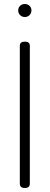

<svg xmlns="http://www.w3.org/2000/svg" viewBox="-20 -939 248 959"><path d="M79 -22V-710Q79 -731 104 -731Q129 -731 129 -710V-22Q129 0 104 0Q79 0 79 -22ZM80.5 -910Q90 -919 104 -919Q118 -919 127.5 -910Q137 -901 137 -887Q137 -873 127.5 -863.5Q118 -854 104 -854Q90 -854 80.5 -863.5Q71 -873 71 -887Q71 -901 80.5 -910Z"/></svg>

Font: Dosis
Style: Light
Weight: 300
Designer: Edgar Tolentino, Pablo Impallari, Igino Marini
Foundry: Edgar Tolentino, Pablo Impallari, Igino Marini
Version: Version 1.007